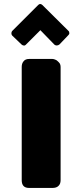

<svg xmlns="http://www.w3.org/2000/svg" viewBox="-20 -925 396 945"><path d="M86.9 -595.7Q86.9 -612.3 95.7 -623Q104.5 -634.8 123 -634.8Q162.1 -634.8 238.3 -634.8Q244.1 -634.8 251 -631.8Q257.8 -629.9 263.7 -624Q269.5 -619.1 274.4 -612.3Q278.3 -605.5 278.3 -595.7Q278.3 -410.2 278.3 -38.1Q278.3 -19.5 267.6 -9.8Q257.8 0 238.3 0Q200.2 0 123 0Q86.9 0 86.9 -38.1Q86.9 -224.6 86.9 -595.7ZM168 -900.4Q170.9 -903.3 172.9 -904.3Q174.8 -905.3 178.7 -905.3Q182.6 -905.3 188.5 -900.4Q231.4 -857.4 317.4 -772.5Q321.3 -769.5 321.3 -760.7Q321.3 -756.8 316.4 -752Q301.8 -736.3 272.5 -706.1Q266.6 -701.2 258.8 -701.2Q252.9 -701.2 248 -705.1Q224.6 -729.5 178.7 -776.4Q161.1 -758.8 107.4 -705.1Q101.6 -699.2 95.7 -701.2Q89.8 -702.1 85.9 -706.1Q70.3 -720.7 40 -750Q38.1 -752.9 37.1 -754.9Q36.1 -757.8 36.1 -760.7Q36.1 -764.6 37.1 -767.6Q38.1 -769.5 40 -772.5Q83 -814.5 168 -900.4Z"/></svg>

Font: Cocogoose
Style: Regular
Weight: 400
Designer: Cosimo Lorenzo Pancini
Version: Version 1.000